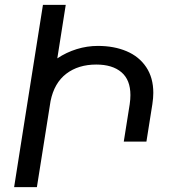

<svg xmlns="http://www.w3.org/2000/svg" viewBox="-20 -770 702 790"><path d="M610.8 -387.7Q610.8 -367.2 606.9 -341.3L582.5 -187.5H489.3L513.7 -341.3Q516.6 -361.3 516.6 -378.9Q516.6 -441.4 479.5 -472.9Q442.4 -504.4 376 -504.4Q302.2 -504.4 252.7 -466.6Q203.1 -428.7 188 -354L131.8 0H38.1L78.1 -253.9L83.5 -288.1L156.7 -750H250.5L215.8 -529.8Q252.9 -554.7 295.7 -567.9Q338.4 -581.1 382.8 -581.1Q449.2 -581.1 500.7 -559.3Q552.2 -537.6 581.5 -493.9Q610.8 -450.2 610.8 -387.7Z"/></svg>

Font: Mardoto
Style: Italic
Weight: 400
Italic angle: -12°
Designer: Christian Robertson, Vahan Hovhannisyan
Foundry: Google
Version: Version 1.000